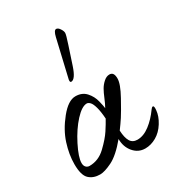

<svg xmlns="http://www.w3.org/2000/svg" viewBox="-189 -909 958 1040"><g transform="rotate(-30 289.5 -389.5)"><path d="M415.5 11.7Q372.1 11.7 343.3 -22.2Q314.5 -56.2 314.5 -105.5Q255.9 -35.2 208.5 -12Q161.1 11.2 133.3 11.2Q90.8 11.2 64.9 -13.2Q39.1 -37.6 39.1 -106.4Q39.1 -166.5 60.1 -232.2Q81.1 -297.9 131.6 -360.4Q182.1 -422.9 227.1 -422.9Q268.6 -422.9 293 -395.8Q317.4 -368.7 325.9 -333.5Q334.5 -298.3 335.4 -286.1Q347.7 -308.1 358.9 -335.7Q370.1 -363.3 381.1 -382.6Q392.1 -401.9 409.7 -417.5Q427.2 -433.1 445.8 -433.1Q460 -433.1 466.8 -423.1Q473.6 -413.1 473.6 -392.1Q473.6 -358.4 436.5 -291.3Q399.4 -224.1 382.3 -198Q365.2 -171.9 342.8 -141.6Q344.7 -97.2 358.4 -74Q372.1 -50.8 402.3 -50.8Q440.4 -50.8 479 -80.1Q517.6 -109.4 549.8 -154.8Q557.1 -165.5 563.5 -165.5Q569.8 -165.5 569.8 -149.9Q569.8 -145.5 569.3 -139.6Q566.4 -103 542.5 -64.9Q518.6 -26.9 484.6 -7.6Q450.7 11.7 415.5 11.7ZM75.7 -92.8Q75.7 -75.7 84.5 -66.7Q93.3 -57.6 106 -57.6Q162.6 -57.6 206.8 -99.9Q251 -142.1 273.2 -176.3Q295.4 -210.4 309.6 -236.3Q306.6 -281.2 298.8 -309.3Q291 -337.4 280.8 -347.9Q270.5 -358.4 261.2 -358.4Q230.5 -358.4 188 -312.3Q145.5 -266.1 110.6 -197.3Q75.7 -128.4 75.7 -92.8ZM248 -502Q241.2 -502 241.2 -512.2Q241.2 -515.6 241.7 -518.6L296.4 -752.9Q305.2 -790.5 319.3 -791Q330.6 -791 341.1 -775.4Q351.6 -759.8 351.6 -748Q351.6 -736.3 334 -683.6L296.9 -571.3Q273.9 -502 248 -502Z"/></g></svg>

Font: Junicode
Style: Regular
Weight: 400
Designer: Peter S. Baker
Foundry: Briery Creek Software
Version: Version 0.7.2